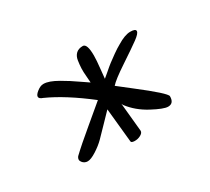

<svg xmlns="http://www.w3.org/2000/svg" viewBox="-74 -851 590 540"><g transform="rotate(-30 221.0 -581.5)"><path d="M251 -695Q251 -680 248 -653Q245 -626 245 -623Q248 -625 260.5 -636Q273 -647 281.5 -653.5Q290 -660 304 -670Q318 -680 329 -686Q355 -702 372.5 -702Q390 -702 390 -694.5Q390 -687 371.5 -673.5Q353 -660 311.5 -632.5Q270 -605 259 -592Q265 -587 300 -560Q379 -499 379 -489Q379 -466 360 -466Q346 -466 310.5 -485Q275 -504 253 -533Q251 -536 250 -539L259 -446Q259 -439 249.5 -434Q240 -429 229.5 -429.5Q219 -430 219 -435Q211 -512 208 -545Q201 -538 180 -516Q159 -494 146.5 -481.5Q134 -469 116 -457.5Q98 -446 87.5 -446Q77 -446 70.5 -454.5Q64 -463 71 -472Q95 -495 139 -531.5Q183 -568 198 -581Q126 -637 68 -663Q56 -667 56 -673.5Q56 -680 67 -688.5Q78 -697 87.5 -697Q97 -697 108 -693Q119 -689 133 -681Q147 -673 157 -666.5Q167 -660 183 -649Q199 -638 205 -634Q205 -639 203.5 -654.5Q202 -670 202.5 -681.5Q203 -693 205 -706Q207 -719 215 -726.5Q223 -734 237 -734Q251 -734 251 -695Z"/></g></svg>

Font: Handlee
Style: Regular
Weight: 400
Designer: Joe Prince
Foundry: Joe Prince
Version: Version 1.001